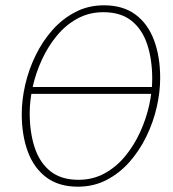

<svg xmlns="http://www.w3.org/2000/svg" viewBox="-20 -692 652 724"><path d="M274 12Q202 12 155 -23Q108 -58 85 -120Q62 -182 62 -262Q62 -315 75 -372Q88 -429 114 -482.5Q140 -536 177.5 -578.5Q215 -621 264 -646.5Q313 -672 372 -672Q444 -672 491 -637Q538 -602 561 -540Q584 -478 584 -398Q584 -345 571 -288Q558 -231 532 -177.5Q506 -124 468.5 -81.5Q431 -39 382 -13.5Q333 12 274 12ZM276 -14Q330 -14 374 -38Q418 -62 451.5 -102.5Q485 -143 508 -193Q531 -243 542.5 -295Q554 -347 554 -394Q554 -468 535 -525Q516 -582 475.5 -614Q435 -646 370 -646Q316 -646 272 -622Q228 -598 194.5 -557.5Q161 -517 138 -467Q115 -417 103.5 -365Q92 -313 92 -266Q92 -192 111 -135Q130 -78 170.5 -46Q211 -14 276 -14ZM85 -338 90 -364H563L558 -338Z"/></svg>

Font: Source Sans Variable
Style: Italic
Weight: 200
Italic angle: -11°
Designer: Paul D. Hunt
Foundry: Adobe Systems Incorporated
Version: Version 3.006;hotconv 1.0.111;makeotfexe 2.5.65597